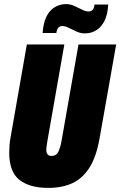

<svg xmlns="http://www.w3.org/2000/svg" viewBox="-20 -905 587 937"><path d="M216 12Q125 12 75 -27Q25 -66 25 -160Q25 -177 26.5 -196.5Q28 -216 32 -237L111 -688H294L212 -221Q210 -207 208 -195Q206 -183 206 -174Q206 -160 212 -152Q218 -144 231 -144Q255 -144 265 -165Q275 -186 281 -221L363 -688H547L466 -230Q450 -139 416 -86Q382 -33 332 -10.5Q282 12 216 12ZM188 -744Q191 -790 205.5 -821.5Q220 -853 245.5 -869Q271 -885 303 -885Q323 -885 343 -876Q363 -867 380.5 -858Q398 -849 413 -849Q425 -849 432.5 -857.5Q440 -866 441 -883H508Q506 -837 491 -805.5Q476 -774 451 -758Q426 -742 394 -742Q373 -742 353.5 -751Q334 -760 316 -769Q298 -778 284 -778Q272 -778 264.5 -769.5Q257 -761 255 -744Z"/></svg>

Font: Archivo ExtraCondensed Black
Style: Italic
Weight: 900
Width: 2
Italic angle: -10°
Designer: Hector Gatti
Foundry: Omnibus-Type
Version: Version 2.001